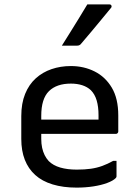

<svg xmlns="http://www.w3.org/2000/svg" viewBox="-20 -844 640 875"><path d="M303 -543Q362 -543 411 -518.5Q460 -494 489.5 -444.5Q519 -395 519 -318V-245Q519 -242 517.5 -239.5Q516 -237 514 -235.5Q512 -234 508 -234H249Q232 -234 215 -234Q198 -234 182 -234H152L139 -299H429Q429 -304 429 -309Q429 -314 429 -319Q429 -358 420.5 -386.5Q412 -415 394 -433Q378 -448 355 -455.5Q332 -463 303 -463Q238 -463 203 -428.5Q168 -394 168 -316V-211Q168 -189 172 -170.5Q176 -152 183.5 -137Q191 -122 202 -110Q222 -90 254.5 -80.5Q287 -71 330 -71Q366 -71 394 -75Q422 -79 446.5 -88Q471 -97 496 -111H511Q511 -93 511 -75Q511 -57 511 -40Q511 -38 510 -36Q509 -34 507 -32Q495 -20 468 -10Q441 0 405 5.5Q369 11 329 11Q268 11 220 -3.5Q172 -18 140.5 -46.5Q109 -75 93 -116Q77 -157 77 -211V-315Q77 -373 94.5 -416Q112 -459 143 -487Q174 -515 215 -529Q256 -543 303 -543ZM378 -824Q408 -824 429.5 -824Q451 -824 478 -824Q486 -824 488 -818Q490 -812 485 -807Q461 -778 440.5 -753Q420 -728 399 -703Q378 -678 349 -644Q347 -641 342.5 -638.5Q338 -636 332 -636Q313 -636 296.5 -636Q280 -636 262 -636Q281 -666 300.5 -697.5Q320 -729 339.5 -760.5Q359 -792 378 -824Z"/></svg>

Font: Rec Mono Linear
Style: Regular
Weight: 400
Monospace: yes
Version: Version 1.085; ttfautohint (v1.8.4.7-5d5b)